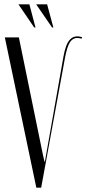

<svg xmlns="http://www.w3.org/2000/svg" viewBox="-20 -873 402 893"><path d="M67.8 -699H2.5L149 0H171.5L283.1 -608.6Q287.5 -630.8 293.2 -649.2Q298.9 -667.8 307.4 -679.4Q315.9 -691 328.4 -694.8Q341 -698.6 359.5 -693L361.9 -700Q344.5 -705.6 330.6 -703.1Q316.8 -700.6 306.1 -689.7Q295.4 -678.8 287.8 -658.9Q280.2 -639.1 275.1 -609.4L195.9 -161L188.8 -121H186.8L178 -161ZM139.1 -745.2 65.6 -853H116.6L145.1 -745.2ZM222.2 -745.2 148.1 -853H199.1L228.2 -745.2Z"/></svg>

Font: Moniqa Black
Style: Regular
Weight: 900
Designer: Rajesh Rajput
Foundry: Rajesh Rajput
Version: Version 1.000